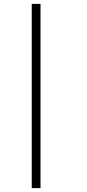

<svg xmlns="http://www.w3.org/2000/svg" viewBox="-20 -777 449 986"><path d="M143 -757H188V189H143Z"/></svg>

Font: Taviraj ExtraLight
Style: Italic
Weight: 275
Italic angle: -12°
Designer: Katatrad Team
Foundry: CadsonDemak
Version: Version 1.001